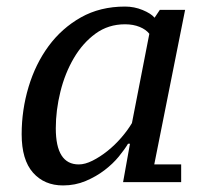

<svg xmlns="http://www.w3.org/2000/svg" viewBox="-20 -555 631 585"><path d="M220 -54C173.3 -54 150 -90.7 150 -164C150 -200.7 154.7 -237.8 164 -275.5C173.3 -313.2 187 -347.3 205 -378C223 -408.7 245 -433.5 271 -452.5C297 -471.5 327 -481 361 -481C377.7 -481 392.5 -478.3 405.5 -473C418.5 -467.7 428.3 -460.7 435 -452L382 -180C373.3 -165.3 362.5 -150.5 349.5 -135.5C336.5 -120.5 322.5 -107 307.5 -95C292.5 -83 277.3 -73.2 262 -65.5C246.7 -57.8 232.7 -54 220 -54ZM370 -117H376L355 0H532V-54H450L544 -525H467L451 -501C443.7 -509.7 431.5 -517.5 414.5 -524.5C397.5 -531.5 379.7 -535 361 -535C310.3 -535 265.5 -524 226.5 -502C187.5 -480 154.7 -450.8 128 -414.5C101.3 -378.2 81 -336.7 67 -290C53 -243.3 46 -195.3 46 -146C46 -94 57.5 -55 80.5 -29C103.5 -3 134 10 172 10C196.7 10 219.7 5.5 241 -3.5C262.3 -12.5 281.5 -23.5 298.5 -36.5C315.5 -49.5 330 -63.3 342 -78C354 -92.7 363.3 -105.7 370 -117Z"/></svg>

Font: PT Serif Caption
Style: Italic
Weight: 400
Italic angle: -12°
Designer: A.Korolkova, O.Umpeleva, V.Yefimov
Foundry: ParaType Ltd
Version: Version 1.000W OFL